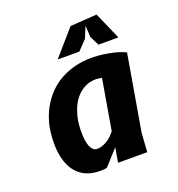

<svg xmlns="http://www.w3.org/2000/svg" viewBox="-137 -874 925 995"><g transform="rotate(-20 325.0 -376.0)"><path d="M420 -442.5 372.5 -164.5Q367.5 -158 355 -144.5Q345 -134.5 331.5 -125Q317 -115.5 303 -110.5Q287 -104.5 270.5 -104.5Q256 -104.5 246 -116.5Q235 -129 230 -149.5Q224 -172 223.5 -197.5Q222 -224.5 225 -255Q228.5 -293.5 241.5 -329Q253 -362.5 274 -389.5Q293.5 -415 323.5 -431Q351.5 -446.5 389.5 -446.5Q393 -446 401.5 -445Q407 -444.5 420 -442.5ZM242 8Q259.5 8.5 269.5 7Q270.5 7 284 5L361.5 -81L347.5 0H508.5L515.5 -104.5L587 -521.5Q558.5 -535.5 526.5 -543Q497.5 -550 468 -554Q437 -558 406.5 -558.5Q353.5 -558.5 311 -547.5Q268.5 -536.5 232 -516.5Q195.5 -495.5 169.5 -469.5Q141.5 -441.5 122.5 -410Q103 -378.5 90.5 -342.5Q78.5 -307.5 74 -271Q69.5 -236.5 70 -204.5Q70 -171 76 -140.5Q81.5 -109 94 -83Q105.5 -57 126.5 -36Q147 -15.5 175 -4.5Q203 7 242 8ZM571.5 -610 505.5 -760 358.5 -750 236.5 -610H356L405.5 -661.5L432 -725L435.5 -661.5L461.5 -610Z"/></g></svg>

Font: B612
Style: Regular
Weight: 700
Italic angle: -10°
Designer: Nicolas Chauveau, Thomas Paillot, Jonathan Favre-Lamarine, Jean-Luc Vinot
Foundry: AIRBUS
Version: Version 1.008